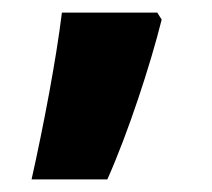

<svg xmlns="http://www.w3.org/2000/svg" viewBox="-20 -150 336 304"><path d="M229 -130H78C69 -56 49 49 30 134H150C183 60 218 -47 236 -119Z"/></svg>

Font: Noto Sans Arabic ExtBd
Style: Regular
Weight: 800
Designer: Monotype Design Team, Nadine Chahine, Nizar Qandah and Khaled Hosny
Foundry: Monotype Imaging Inc.
Version: Version 2.012